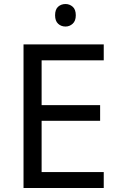

<svg xmlns="http://www.w3.org/2000/svg" viewBox="-20 -935 596 955"><path d="M496 0H97V-714H496V-635H187V-412H478V-334H187V-79H496ZM306 -915Q326 -915 341.5 -901.5Q357 -888 357 -859Q357 -831 341.5 -817Q326 -803 306 -803Q284 -803 269 -817Q254 -831 254 -859Q254 -888 269 -901.5Q284 -915 306 -915Z"/></svg>

Font: Noto Sans Medefaidrin
Style: Regular
Weight: 400
Designer: Dalton Maag Ltd
Foundry: Dalton Maag Ltd
Version: Version 1.002; ttfautohint (v1.8.4.7-5d5b)